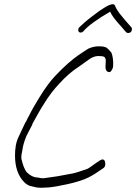

<svg xmlns="http://www.w3.org/2000/svg" viewBox="-20 -850 644 908"><path d="M176 38Q169 38 162.5 37.5Q156 37 151 36L121 29Q105 23 93 10Q51 -34 51 -115Q51 -138 54.5 -160Q58 -182 68 -203L100 -271Q104 -274 112 -294L114 -296Q125 -319 138 -342Q151 -365 166 -389Q208 -457 242 -492Q274 -526 301.5 -550Q329 -574 352 -590Q372 -603 383 -610.5Q394 -618 398 -620Q422 -631 447 -631Q475 -631 484.5 -624Q494 -617 505 -603H506Q517 -577 515 -539Q515 -529 509 -519Q503 -509 498 -509Q478 -509 479 -537L480 -556V-570Q475 -581 473 -581L470 -582Q467 -585 444 -585Q424 -585 401 -569Q378 -553 355 -536Q306 -505 260 -454Q241 -434 223 -410.5Q205 -387 188 -359Q179 -346 165.5 -322Q152 -298 133 -264V-261Q123 -242 116 -228.5Q109 -215 105 -207Q98 -190 93 -173.5Q88 -157 86 -141Q80 -117 81 -100Q92 -51 108 -34Q132 -11 156 -11L157 -6V-11Q170 -7 186 -7L249 -16Q260 -18 279.5 -21.5Q299 -25 325 -30Q335 -32 352 -37.5Q369 -43 392 -51Q397 -53 406.5 -59.5Q416 -66 431 -77Q457 -96 464 -96Q478 -96 478 -74Q478 -59 466 -53Q430 -27 399 -11Q381 -2 354 6.5Q327 15 299 21Q271 27 249 31Q227 35 208.5 36.5Q190 38 176 38ZM585 -694Q580 -694 576 -698Q566 -710 556 -721.5Q546 -733 536 -744Q524 -758 515 -770.5Q506 -783 501 -795Q407 -740 375 -703Q369 -696 362 -696Q350 -696 350 -708Q350 -716 355 -721Q363 -729 380 -744Q397 -759 424 -779Q490 -830 513 -830H515Q520 -830 523 -825Q533 -799 559 -770Q569 -757 580 -745Q591 -733 601 -721Q604 -718 604 -714Q604 -694 585 -694Z"/></svg>

Font: Square Peg
Style: Regular
Weight: 400
Designer: Robert E. Leuschke
Foundry: Robert E. Leuschke
Version: Version 1.010; ttfautohint (v1.8.4.7-5d5b)